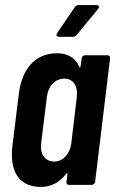

<svg xmlns="http://www.w3.org/2000/svg" viewBox="-20 -729 454 757"><path d="M361 -709H291C285 -709 279 -707 275 -701L205 -598C199 -589 204 -584 212 -584H269C274 -584 280 -587 283 -592L367 -694C373 -702 370 -709 361 -709ZM302 -499 298 -468C297 -463 294 -462 292 -467C274 -507 239 -519 205 -519C119 -519 66 -458 54 -357L29 -155C17 -57 52 8 141 8C173 8 212 -4 240 -43C243 -47 246 -47 246 -42L242 -12C241 -5 245 0 252 0H341C348 0 354 -5 355 -12L414 -499C415 -506 411 -511 404 -511H315C308 -511 303 -506 302 -499ZM194 -92C158 -92 137 -121 142 -163L165 -348C170 -390 198 -419 234 -419C268 -419 288 -390 283 -348L261 -163C255 -121 228 -92 194 -92Z"/></svg>

Font: Barlow Condensed SemiBold
Style: Italic
Weight: 600
Width: 3
Italic angle: -7°
Designer: Jeremy Tribby
Foundry: Tribby Type
Version: Version 1.422;hotconv 1.0.109;makeotfexe 2.5.65596